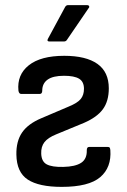

<svg xmlns="http://www.w3.org/2000/svg" viewBox="-20 -719 496 750"><path d="M221 11Q132 11 88.5 -17.5Q45 -46 44 -115Q43 -167 66 -201Q89 -235 141 -257L249 -303Q283 -317 295.5 -332.5Q308 -348 308 -372Q308 -400 289 -411.5Q270 -423 230 -423Q187 -423 166 -408Q145 -393 145 -365Q145 -352 135 -352H63Q54 -352 52 -365Q46 -427 92.5 -464Q139 -501 231 -501Q316 -501 360.5 -469.5Q405 -438 405 -374Q405 -324 382 -292.5Q359 -261 308 -239L199 -194Q167 -181 153.5 -163.5Q140 -146 141 -119Q142 -88 162.5 -77Q183 -66 227 -67Q274 -68 297 -83Q320 -98 319 -132Q319 -145 328 -145H400Q406 -145 408 -143Q410 -141 411 -133Q416 -65 371.5 -27Q327 11 221 11ZM173 -557Q162 -557 167 -567L234 -691Q238 -699 246 -699H321Q326 -699 328 -695Q330 -691 326 -687L242 -564Q238 -557 230 -557Z"/></svg>

Font: Sofia Sans Semi Condensed SemiBold
Style: Regular
Weight: 600
Designer: Botio Nikoltchev, Ani Petrova
Foundry: lettersoup
Version: Version 4.100